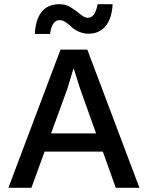

<svg xmlns="http://www.w3.org/2000/svg" viewBox="-20 -897 705 917"><path d="M265 -801Q228 -801 219 -735H146Q155 -877 264 -877Q295 -877 320.5 -860.5Q346 -844 365 -828Q384 -812 399 -812Q435 -812 446 -877H518Q514 -808 484 -772Q454 -736 403 -736Q378 -736 356 -746Q334 -756 321.5 -768.5Q309 -781 293.5 -791Q278 -801 265 -801ZM533 0 471 -173H193L130 0H20L269 -660H397L646 0ZM224 -260H439L363 -472L333 -567H330L302 -474Z"/></svg>

Font: Elaine Sans Medium
Style: Regular
Weight: 500
Designer: Wei Huang
Foundry: Wei Huang
Version: Version 2.001;December 24, 2019;FontCreator 12.0.0.2547 64-b